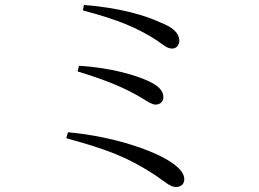

<svg xmlns="http://www.w3.org/2000/svg" viewBox="-20 -739 1040 771"><path d="M628 -647C565 -677 461 -708 317 -719L313 -697C455 -660 534 -626 611 -576C638 -557 651 -544 672 -544C688 -544 700 -558 700 -575C700 -612 662 -634 628 -647ZM292 -452C420 -413 488 -382 550 -345C576 -329 591 -319 605 -319C624 -319 636 -332 636 -348C636 -376 615 -395 577 -413C525 -437 427 -467 297 -475ZM246 -184C394 -143 485 -114 607 -33C641 -10 664 12 686 12C710 12 720 -3 720 -19C720 -42 702 -64 668 -87C597 -135 437 -191 253 -208Z"/></svg>

Font: Noto Serif CJK JP
Style: Regular
Weight: 400
Designer: Ryoko NISHIZUKA 西塚涼子 (kana & ideographs); Frank Grießhammer (Latin, Greek & Cyrillic); Wenlong ZHANG 张文龙 (bopomofo); San
Foundry: Adobe Systems Incorporated
Version: Version 1.000;PS 1;hotconv 16.6.53;makeotf.lib2.5.65590